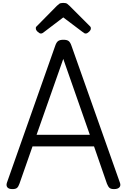

<svg xmlns="http://www.w3.org/2000/svg" viewBox="-20 -1289 874 1323"><path d="M66 14Q40 14 30.5 1.5Q21 -11 28 -31L361 -975Q369 -998 381 -1006.5Q393 -1015 417 -1015Q441 -1015 452.5 -1006.5Q464 -998 472 -975L806 -31Q814 -11 803 1.5Q792 14 766 14Q744 14 734.5 5.5Q725 -3 717 -23L628 -280H204L114 -23Q107 -3 97.5 5.5Q88 14 66 14ZM232 -360H599L416 -883ZM262 -1058Q252 -1058 239.5 -1070Q227 -1082 227 -1092Q227 -1095 227 -1099Q227 -1103 233 -1108L372 -1249Q379 -1256 388 -1262.5Q397 -1269 416 -1269Q435 -1269 443.5 -1262.5Q452 -1256 459 -1249L600 -1108Q605 -1103 605.5 -1099Q606 -1095 606 -1092Q606 -1082 593.5 -1070Q581 -1058 571 -1058Q564 -1058 559 -1061.5Q554 -1065 546 -1071L416 -1169L287 -1071Q280 -1065 274 -1061.5Q268 -1058 262 -1058Z"/></svg>

Font: Playwrite NG Modern
Style: Regular
Weight: 400
Designer: Veronika Burian, José Scaglione
Foundry: TypeTogether
Version: Version 1.002